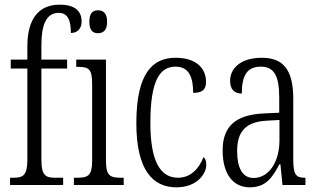

<svg xmlns="http://www.w3.org/2000/svg" viewBox="-20 -791 1361 821"><path d="M23 0H250V-31H217C175 -31 157 -40 157 -108V-498H267V-536H157V-598C157 -681 176 -736 231 -736C273 -736 283 -699 283 -650C313 -650 329 -671 329 -699C329 -744 300 -771 235 -771C146 -771 97 -711 97 -593V-536H26V-498H97V-108C97 -40 78 -31 37 -31H23Z M399 -649C421 -649 438 -661 438 -698C438 -735 421 -747 399 -747C377 -747 362 -735 362 -698C362 -661 377 -649 399 -649ZM296 0H509V-31H498C449 -31 433 -40 433 -106V-536H306V-505H314C361 -505 374 -495 374 -430V-104C374 -40 357 -31 309 -31H296Z M734 10C822 10 862 -47 862 -86C862 -103 858 -113 850 -119C833 -75 799 -31 741 -31C663 -31 623 -106 623 -265C623 -453 666 -506 731 -506C788 -506 806 -461 806 -394C842 -394 861 -405 861 -441C861 -503 814 -544 731 -544C633 -544 563 -479 563 -264C563 -63 634 10 734 10Z M1048 10C1117 10 1145 -32 1175 -89H1179L1188 0H1286V-31H1283C1246 -31 1234 -44 1234 -108V-369C1234 -497 1188 -544 1099 -544C1016 -544 964 -504 964 -445C964 -410 981 -391 1014 -391C1014 -466 1035 -506 1095 -506C1156 -506 1174 -461 1174 -372V-309L1110 -306C990 -301 932 -253 932 -148C932 -41 981 10 1048 10ZM1064 -30C1015 -30 994 -76 994 -145C994 -225 1027 -270 1121 -275L1175 -278V-191C1175 -100 1131 -30 1064 -30Z"/></svg>

Font: Noto Serif Armenian ExtraCondensed Light
Style: Regular
Weight: 300
Width: 2
Designer: Monotype Design Team
Foundry: Monotype Imaging Inc.
Version: Version 2.008